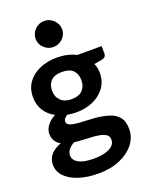

<svg xmlns="http://www.w3.org/2000/svg" viewBox="-168 -829 850 1095"><g transform="rotate(-20 257.0 -281.0)"><path d="M236 -522Q269 -522 298 -515.5Q327 -509 352 -496H500V-449Q500 -439 493.5 -432Q487 -425 472 -422L426 -414Q438 -388 438 -356Q438 -305 411 -268Q384 -231 338.5 -210.5Q293 -190 236 -190Q222 -190 208 -191.5Q194 -193 181 -195Q170 -188 163.5 -180Q157 -172 157 -163Q157 -148 172.5 -140.5Q188 -133 213.5 -130.5Q239 -128 267.5 -127Q296 -126 322 -124Q367 -120 404.5 -109Q442 -98 464 -72Q486 -46 486 2Q486 52 454 92.5Q422 133 366 157Q310 181 237 181Q169 181 117 164Q65 147 36 116.5Q7 86 7 46Q7 9 29.5 -16Q52 -41 91 -55Q71 -66 59.5 -83.5Q48 -101 48 -128Q48 -153 66 -177.5Q84 -202 116 -218Q76 -239 54 -274Q32 -309 32 -356Q32 -408 59 -445Q86 -482 132.5 -502Q179 -522 236 -522ZM370 23Q370 0 349.5 -10.5Q329 -21 302 -24Q292 -26 274.5 -27Q257 -28 235.5 -29Q214 -30 195 -31.5Q176 -33 164 -34Q144 -23 130.5 -7.5Q117 8 117 29Q117 49 132 63.5Q147 78 174.5 85Q202 92 240 92Q280 92 309 84Q338 76 354 61Q370 46 370 23ZM236 -270Q281 -270 303 -293Q325 -316 325 -353Q325 -391 303.5 -413Q282 -435 236 -435Q191 -435 169 -413Q147 -391 147 -353Q147 -316 170.5 -293Q194 -270 236 -270ZM240 -585Q208 -585 184 -608Q160 -631 160 -663Q160 -696 184 -719.5Q208 -743 240 -743Q273 -743 297 -719.5Q321 -696 321 -663Q321 -631 297 -608Q273 -585 240 -585Z"/></g></svg>

Font: Aleo
Style: Bold
Weight: 700
Designer: Alessio Laiso
Foundry: Alessio Laiso
Version: Version 2.001;gftools[0.9.29]